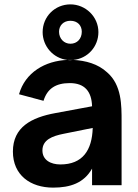

<svg xmlns="http://www.w3.org/2000/svg" viewBox="-20 -847 631 878"><path d="M256 -95C358 -95 401 -160 404 -262L270 -235C220 -225 174 -208 174 -159C174 -115 212 -95 256 -95ZM39 -154C39 -266 124 -310 234 -330L401 -361C399 -429 367 -467 299 -467C234 -467 196 -441 179 -386L67 -416C95 -516 187 -569 288 -573C292 -573 296 -573 300 -573H315C381 -579 430 -634 430 -700C430 -771 371 -827 302 -827C231 -827 175 -771 175 -700C175 -636 223 -580 288 -573C293 -572 297 -572 302 -572L315 -573C372 -570 428 -555 470 -516C537 -458 536 -365 536 -292V0H401V-76C364 -10 301 11 223 11C119 11 39 -46 39 -154ZM250 -702C250 -730 270 -752 302 -752C335 -752 354 -730 354 -702C354 -670 333 -647 302 -647C273 -647 250 -670 250 -702Z"/></svg>

Font: Swile Sans
Style: Bold
Weight: 700
Designer: Lord
Foundry: Lord
Version: Version 1.477;FEAKit 1.0